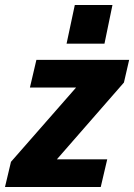

<svg xmlns="http://www.w3.org/2000/svg" viewBox="-40 -750 538 770"><path d="M-20 0 4 -101 295 -433 322 -399H80L106 -510H478L457 -419L161 -80L134 -111H390L364 0ZM227 -575 260 -730H411L379 -575Z"/></svg>

Font: Instrument Sans SemiCondensed
Style: Bold Italic
Weight: 700
Width: 4
Italic angle: -13°
Designer: Rodrigo Fuenzalida
Foundry: fragTYPE
Version: Version 1.000;gftools[0.9.28]